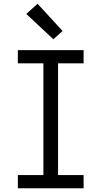

<svg xmlns="http://www.w3.org/2000/svg" viewBox="-20 -1002 540 1022"><path d="M75 0V-70H211V-665H75V-735H425V-665H289V-70H425V0ZM264 -793 120 -928 180 -982 313 -837Z"/></svg>

Font: Iosevka Gothic
Style: Regular
Weight: 400
Monospace: yes
Designer: Belleve Invis
Foundry: Belleve Invis
Version: Version 15.5.1; ttfautohint (v1.8.4)